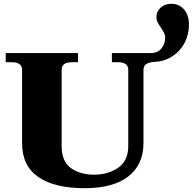

<svg xmlns="http://www.w3.org/2000/svg" viewBox="-20 -979 1013 1009"><path d="M96 -227V-612Q96 -652 42 -652H10V-700H390V-652H358Q304 -652 304 -612V-211Q304 -131 352.5 -96Q401 -61 474 -61Q548 -61 601 -97.5Q654 -134 654 -211V-612Q654 -652 600 -652H568V-700H769Q809 -700 828.5 -724.5Q848 -749 848 -779Q848 -794 842 -806Q836 -818 825 -835Q814 -850 808 -862.5Q802 -875 802 -890Q802 -918 824 -938.5Q846 -959 881 -959Q921 -959 947 -929.5Q973 -900 973 -849Q973 -798 950.5 -754.5Q928 -711 887 -684Q846 -657 795 -654Q762 -652 748 -642Q734 -632 734 -612V-227Q734 -114 654.5 -52Q575 10 425 10Q266 10 181 -49Q96 -108 96 -227Z"/></svg>

Font: Taviraj Black
Style: Regular
Weight: 900
Designer: Katatrad Team
Foundry: CadsonDemak
Version: Version 1.030